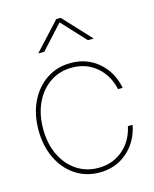

<svg xmlns="http://www.w3.org/2000/svg" viewBox="-113 -816 723 900"><g transform="rotate(-15 248.5 -366.0)"><path d="M258.8 7.8Q192.4 7.8 141.1 -26.6Q89.8 -61 61 -121.1Q32.2 -181.2 32.2 -257.8Q32.2 -335 61 -394.8Q89.8 -454.6 141.1 -489Q192.4 -523.4 258.8 -523.4Q337.4 -523.4 393.3 -475.1Q449.2 -426.8 464.8 -347.7H441.9Q426.8 -417.5 377.4 -459.2Q328.1 -501 258.8 -501Q199.2 -501 153.1 -470Q106.9 -439 80.8 -384Q54.7 -329.1 54.7 -257.8Q54.7 -186.5 80.8 -131.6Q106.9 -76.7 153.1 -45.7Q199.2 -14.6 258.8 -14.6Q328.1 -14.6 377.4 -56.4Q426.8 -98.1 441.9 -168H464.8Q449.2 -88.9 393.3 -40.5Q337.4 7.8 258.8 7.8ZM153.3 -606H124.5V-606.4L247.6 -739.7H269L393.1 -606.4V-606H364.7L258.3 -720.7Z"/></g></svg>

Font: Inter Display Thin
Style: Regular
Weight: 100
Designer: Rasmus Andersson
Foundry: rsms
Version: Version 4.000;git-a52131595